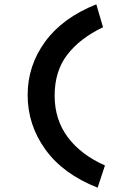

<svg xmlns="http://www.w3.org/2000/svg" viewBox="-20 -760 590 889"><path d="M432 109Q272 46 190 -68Q108 -182 108 -320Q108 -456 189 -567Q270 -678 426 -740L457 -634Q349 -582 291 -506Q233 -430 233 -317Q233 -206 294 -124.5Q355 -43 466 6Z"/></svg>

Font: Inconsolata SemiExpanded ExtraBold
Style: Regular
Weight: 800
Width: 6
Monospace: yes
Designer: Raph Levien, Cyreal, Brenton Simpson
Foundry: Raph Levien, Cyreal, Google
Version: Version 3.001; ttfautohint (v1.8.2.53-6de2)